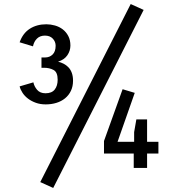

<svg xmlns="http://www.w3.org/2000/svg" viewBox="-20 -830 880 949"><path d="M707 -240V-129H763V-71H707V0H641V-71H494V-133L586 -389L646 -371L561 -129H643V-177L654 -240ZM243 99 179 70 626 -810 690 -781ZM205 -369Q236 -369 250.5 -387.5Q265 -406 265 -436Q265 -473 245 -484Q225 -495 198 -495H185V-546H203Q225 -546 240 -560.5Q255 -575 255 -604Q255 -624 241 -639Q227 -654 202 -654Q178 -654 163 -639.5Q148 -625 143 -601L77 -621Q93 -666 127.5 -688Q162 -710 209 -710Q230 -710 251.5 -704Q273 -698 290 -685Q307 -672 317.5 -652Q328 -632 328 -605Q328 -579 313 -557Q298 -535 267 -525Q281 -522 294.5 -515Q308 -508 318.5 -497Q329 -486 335 -469.5Q341 -453 341 -431Q341 -403 330.5 -381Q320 -359 301.5 -344Q283 -329 258.5 -321.5Q234 -314 206 -314Q179 -314 157 -322Q135 -330 118.5 -342.5Q102 -355 91.5 -371Q81 -387 77 -403L145 -423Q149 -403 163.5 -386Q178 -369 205 -369Z"/></svg>

Font: Carrois Gothic SC
Style: Regular
Weight: 400
Designer: Ralph du Carrois
Foundry: Ralph du Carrois
Version: Version 1.001